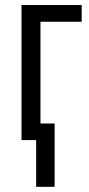

<svg xmlns="http://www.w3.org/2000/svg" viewBox="-20 -556 353 762"><path d="M304.2 -536.1V-469.7H140.6V-65.9H196.8V185.5H123.5V0H65.4V-536.1Z"/></svg>

Font: Open Sans Condensed
Style: Regular
Weight: 400
Width: 3
Designer: Monotype Design Team
Foundry: Monotype Imaging Inc.
Version: Version 3.000